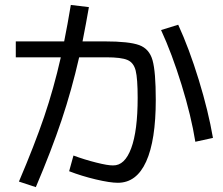

<svg xmlns="http://www.w3.org/2000/svg" viewBox="-20 -770 904 777"><path d="M259.8 -77.1 277.3 -140.6Q321.8 -124 369.4 -112.1Q417 -100.1 437.5 -100.6Q484.9 -99.6 511 -170.2Q537.1 -240.7 537.1 -374Q537.1 -451.7 529.1 -484.1Q521 -516.6 495.8 -527.3Q470.7 -538.1 410.2 -538.1H300.3Q270 -405.3 229.2 -283.7Q188.5 -162.1 125 -12.7L56.6 -35.2Q120.1 -184.1 158.7 -297.6Q197.3 -411.1 226.1 -538.1H43.9V-602.5H239.7Q253.4 -670.4 266.6 -750L339.8 -741.2Q329.1 -679.2 314 -602.5H403.3Q502.4 -602.5 543.5 -587.4Q584.5 -572.3 597.4 -525.9Q610.4 -479.5 610.4 -366.2Q610.4 -202.1 571.5 -116.2Q532.7 -30.3 457 -30.3Q425.3 -30.3 367.7 -43.9Q310.1 -57.6 259.8 -77.1ZM631.8 -648.4 701.2 -669.9Q745.6 -573.2 784.4 -446.8Q823.2 -320.3 841.8 -211.9L770.5 -196.3Q753.9 -300.3 714.8 -426.8Q675.8 -553.2 631.8 -648.4Z"/></svg>

Font: Pretendard GOV
Style: Regular
Weight: 400
Designer: Base glyphs from Inter by Rasmus Andersson; Hangeul glyphs from Noto Sans CJK(Source Han Sans) by Jang Soo-young and Kan
Foundry: Kil Hyung-jin
Version: Version 1.309